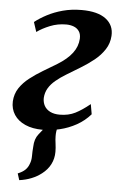

<svg xmlns="http://www.w3.org/2000/svg" viewBox="-56 -589 545 877"><g transform="rotate(5 217.0 -150.5)"><path d="M66 248.5 56.5 218.5Q78.5 209.5 90.5 197.8Q102.5 186 108 169.5Q114.5 154 114.5 133.2Q114.5 112.5 116.5 90.5Q117.5 55 135 33.2Q152.5 11.5 166.5 -6.5L242.5 -48.5Q227 -30 220.2 -9.2Q213.5 11.5 214 34Q214 48.5 216.8 68Q219.5 87.5 219.5 105.5Q219.5 136.5 206.2 162.5Q193 188.5 167.5 208Q147 224 121.5 234.2Q96 244.5 66 248.5ZM152 10Q106 10 72.5 -4.8Q39 -19.5 21.5 -46.2Q4 -73 5.5 -107.5Q7.5 -142 25.2 -168.8Q43 -195.5 71 -217.2Q99 -239 131 -258Q163 -277 193.5 -295.5Q237.5 -322.5 260.5 -352.8Q283.5 -383 285.5 -419Q286.5 -440 277.5 -453.2Q268.5 -466.5 252.8 -472.5Q237 -478.5 218 -478.5Q179 -478.5 144.2 -464.5Q109.5 -450.5 84.5 -432.5L70 -477Q93.5 -495.5 125.2 -512.2Q157 -529 196.8 -539.8Q236.5 -550.5 283.5 -550.5Q356.5 -550.5 394 -522Q431.5 -493.5 428.5 -444.5Q426.5 -410 408.2 -382Q390 -354 361.8 -331.2Q333.5 -308.5 301 -288.8Q268.5 -269 238 -250.5Q211.5 -234.5 190.8 -217.2Q170 -200 158.2 -180Q146.5 -160 145 -135.5Q144.5 -115.5 153.2 -99.5Q162 -83.5 180 -74.5Q198 -65.5 224 -65.5Q264 -65.5 294.8 -81Q325.5 -96.5 361.5 -126L369.5 -80Q342.5 -49 306.5 -29Q270.5 -9 230.5 0.5Q190.5 10 152 10Z"/></g></svg>

Font: Merriweather 60pt
Style: Bold Italic
Weight: 700
Italic angle: -7.8°
Version: Version 2.101